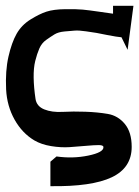

<svg xmlns="http://www.w3.org/2000/svg" viewBox="-48 -547 478 659"><path d="M74 -207Q78 -182 104 -171.5Q130 -161 166.5 -163Q203 -165 245 -163.5Q287 -162 322 -156Q357 -150 380.5 -121.5Q404 -93 404 -43Q404 29 335.5 61.5Q267 94 125 92V8L146 -10Q202 -2 255 -13Q308 -24 307 -42Q307 -49 291 -49Q275 -49 248 -46.5Q221 -44 191 -42Q161 -40 127.5 -45.5Q94 -51 70 -65Q28 -90 2 -136.5Q-24 -183 -27 -240Q-30 -304 -19 -352.5Q-8 -401 9 -431Q26 -461 56.5 -480Q87 -499 111.5 -507Q136 -515 175.5 -515.5Q215 -516 236 -514Q257 -512 294.5 -506.5Q332 -501 340 -500V-527H410L390 -376L369 -419Q355 -420 319 -427Q296 -432 283.5 -434Q271 -436 247 -439.5Q223 -443 209 -442Q195 -441 173.5 -439Q152 -437 139 -429Q126 -421 110.5 -410Q95 -399 87 -380.5Q79 -362 73 -338Q67 -314 67.5 -280.5Q68 -247 74 -207Z"/></svg>

Font: OpenDyslexic
Style: Bold
Weight: 800
Designer: Abbie Gonzalez
Version: Version 0.920;hotconv 1.0.109;makeotfexe 2.5.65596